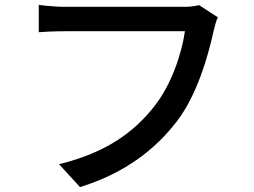

<svg xmlns="http://www.w3.org/2000/svg" viewBox="-20 -736 1040 787"><path d="M873 -665 796 -715C774 -709 749 -708 732 -708C682 -708 312 -708 247 -708C214 -708 167 -712 139 -716V-604C164 -606 204 -608 247 -608C312 -608 679 -608 738 -608C725 -516 682 -388 613 -301C531 -196 418 -111 222 -63L308 31C490 -26 615 -121 706 -240C787 -346 833 -505 855 -607C860 -627 865 -649 873 -665Z"/></svg>

Font: ChiuKong Gothic CL Medium
Style: Regular
Weight: 500
Designer: Ryoko NISHIZUKA 西塚涼子 (kana, bopomofo & ideographs); Paul D. Hunt (Latin, Greek & Cyrillic); Sandoll Communications 산돌커뮤니
Foundry: Adobe
Version: Version 1.300